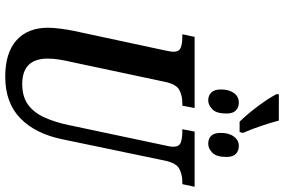

<svg xmlns="http://www.w3.org/2000/svg" viewBox="-196 -880 1086 734"><g transform="rotate(90 347.0 -513.0)"><path d="M445 -886Q416 -916 386 -956Q356 -996 340 -1027V-1036H441Q449 -1005 461.5 -968Q474 -931 488 -899L485 -886ZM364 -766Q345 -766 333.5 -778Q322 -790 322 -814Q322 -845 335.5 -864Q349 -883 372 -883Q391 -883 402.5 -871.5Q414 -860 414 -836Q414 -797 397.5 -781.5Q381 -766 364 -766ZM530 -766Q488 -766 488 -814Q488 -845 502 -864Q516 -883 538 -883Q557 -883 568.5 -871.5Q580 -860 580 -836Q580 -797 563.5 -781.5Q547 -766 530 -766ZM273 10Q182 10 134 -33Q86 -76 86 -154Q86 -173 90 -203.5Q94 -234 98 -252L172 -597Q178 -625 178 -632Q178 -655 162 -661Q146 -667 121 -667H111L121 -714H393L384 -667H373Q346 -667 324 -655.5Q302 -644 293 -601L218 -248Q212 -223 208 -198.5Q204 -174 204 -153Q204 -55 301 -55Q350 -55 380.5 -77.5Q411 -100 429 -140Q447 -180 458 -232L536 -601Q541 -621 541 -632Q541 -655 525 -661Q509 -667 484 -667H474L483 -714H694L684 -667H673Q648 -667 625.5 -655.5Q603 -644 594 -600L513 -211Q492 -106 432.5 -48Q373 10 273 10Z"/></g></svg>

Font: Noto Serif ExtraCondensed SemiBold
Style: Italic
Weight: 600
Width: 2
Italic angle: -12°
Designer: Monotype Design Team
Foundry: Monotype Imaging Inc.
Version: Version 2.013